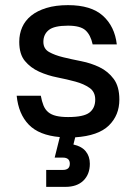

<svg xmlns="http://www.w3.org/2000/svg" viewBox="-20 -528 530 748"><path d="M213 6Q132 -1 92 -42.5Q52 -84 45 -155H139Q143 -133 149.5 -117Q156 -101 168 -91Q180 -81 199 -76.5Q218 -72 245 -72Q306 -72 328.5 -89.5Q351 -107 351 -140Q351 -170 329 -185.5Q307 -201 274 -210Q241 -219 203 -226.5Q165 -234 132 -249Q99 -264 77 -290.5Q55 -317 55 -365Q55 -396 66.5 -422Q78 -448 101.5 -467Q125 -486 161 -497Q197 -508 245 -508Q335 -508 381 -466.5Q427 -425 435 -355H341Q333 -392 313 -410Q293 -428 245 -428Q191 -428 170 -411Q149 -394 149 -365Q149 -338 171 -325.5Q193 -313 226 -305Q259 -297 297 -289.5Q335 -282 368 -266Q401 -250 423 -220.5Q445 -191 445 -140Q445 -79 404 -39Q363 1 273 7L266 35Q298 42 314 61.5Q330 81 330 110Q330 151 305 175.5Q280 200 235 200H160V134H225Q252 134 252 110Q252 86 225 86H193Z"/></svg>

Font: Retni Sans Medium
Style: Regular
Weight: 500
Designer: Vitaly Kuzmin
Foundry: ParaType Ltd.
Version: Version 1.00;March 2, 2019;FontCreator 11.5.0.2425 64-bit; t